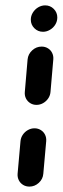

<svg xmlns="http://www.w3.org/2000/svg" viewBox="-20 -691 232 711"><path d="M94.1 -618.1Q94.1 -632.2 101.7 -644.4Q109.3 -656.7 121.5 -663.9Q133.7 -671.1 147.4 -671.1Q165.9 -671.1 179.1 -658Q192.2 -644.8 192.2 -626.3Q192.2 -612.2 184.8 -600Q177.4 -587.8 165 -580.6Q152.6 -573.3 139.3 -573.3Q120.4 -573.3 107.2 -586.5Q94.1 -599.6 94.1 -618.1ZM88.9 0Q75.9 0 65.6 -6.3Q55.2 -12.6 49.6 -23.7Q44.1 -34.8 45.2 -47.8L55.9 -168.1Q57 -181.1 64.4 -192Q71.9 -203 83.3 -209.4Q94.8 -215.9 107.8 -215.9Q120.7 -215.9 131.1 -209.4Q141.5 -203 146.9 -192Q152.2 -181.1 151.1 -168.1L140.4 -47.8Q138.9 -27.8 123.7 -13.9Q108.5 0 88.9 0ZM115.2 -302.6Q102.2 -302.6 91.9 -309.1Q81.5 -315.6 76.1 -326.5Q70.7 -337.4 71.9 -350.4L82.2 -471.1Q84.1 -490.7 99.3 -504.6Q114.4 -518.5 134.1 -518.5Q147 -518.5 157.4 -512.2Q167.8 -505.9 173.1 -495Q178.5 -484.1 177.4 -471.1L167 -350.4Q165.9 -337.4 158.5 -326.5Q151.1 -315.6 139.6 -309.1Q128.1 -302.6 115.2 -302.6Z"/></svg>

Font: 26F Galaxy Sans Extra Bold
Style: Italic
Weight: 800
Italic angle: -5°
Designer: C₂₉H₂₅N₃O₅
Version: Version 1.200